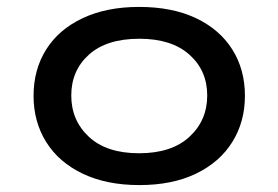

<svg xmlns="http://www.w3.org/2000/svg" viewBox="-20 -526 804 555"><path d="M383 9Q288 9 219 -24Q150 -57 113.5 -115.5Q77 -174 77 -249Q77 -325 113.5 -383Q150 -441 219 -473.5Q288 -506 382 -506Q478 -506 546.5 -473.5Q615 -441 651.5 -383Q688 -325 688 -249Q688 -174 651.5 -115.5Q615 -57 546.5 -24Q478 9 383 9ZM382 -83Q476 -83 527.5 -130.5Q579 -178 579 -250Q579 -322 527.5 -368Q476 -414 383 -414Q288 -414 237 -368Q186 -322 186 -250Q186 -178 237 -130.5Q288 -83 382 -83Z"/></svg>

Font: Nunito Sans 7pt Expanded Medium
Style: Regular
Weight: 500
Width: 7
Designer: Vernon Adams
Foundry: Vernon Adams
Version: Version 3.101;gftools[0.9.27]